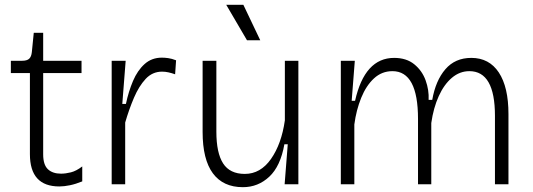

<svg xmlns="http://www.w3.org/2000/svg" viewBox="-20 -764 2208 796"><path d="M226 9Q104 9 104 -125V-461H25V-512H71Q92 -512 101 -520.5Q110 -529 112 -548L120 -628H159V-512H318V-461H159V-124Q159 -81 178.5 -62.5Q198 -44 233 -44Q252 -44 274 -49.5Q296 -55 321 -74V-12Q294 -1 270 4Q246 9 226 9Z M443 0V-512H501L487 -333H502Q513 -385 531.5 -428.5Q550 -472 579.5 -498.5Q609 -525 651 -525Q663 -525 677.5 -523Q692 -521 710 -514L706 -456Q692 -461 678.5 -464Q665 -467 652 -467Q612 -467 584 -437Q556 -407 535.5 -359Q515 -311 499 -256V0Z M987 12Q905 12 862.5 -45.5Q820 -103 820 -217V-512H877V-218Q877 -130 905 -86.5Q933 -43 995 -43Q1060 -43 1103.5 -105Q1147 -167 1161 -265V-512H1217V0H1160L1173 -166H1159Q1143 -75 1096.5 -31.5Q1050 12 987 12ZM1004 -597 918 -744H989L1059 -597Z M1393 0V-512H1451L1438 -346H1452Q1492 -524 1614 -524Q1665 -524 1697.5 -497.5Q1730 -471 1744.5 -431Q1759 -391 1757 -350H1772Q1786 -430 1826.5 -477Q1867 -524 1934 -524Q2008 -524 2048 -463.5Q2088 -403 2088 -291V0H2032V-284Q2032 -469 1926 -469Q1886 -469 1853.5 -441.5Q1821 -414 1799 -365.5Q1777 -317 1768 -254V0H1713V-271Q1713 -469 1607 -469Q1563 -469 1530.5 -439Q1498 -409 1477.5 -358.5Q1457 -308 1449 -248V0Z"/></svg>

Font: Bricolage Grotesque 12pt ExtraLight
Style: Regular
Weight: 200
Designer: Mathieu Triay
Foundry: Atelier Triay
Version: Version 1.001; ttfautohint (v1.8.4.7-5d5b);gftools[0.9.33.de